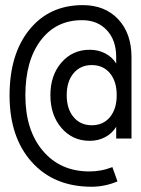

<svg xmlns="http://www.w3.org/2000/svg" viewBox="-20 -585 540 735"><path d="M426.8 -220.7Q426.8 -273.4 400.9 -304.7Q375 -335.9 331.1 -335.9Q288.1 -335.9 261.7 -304.7Q235.4 -273.4 235.4 -220.7Q235.4 -168 261.7 -136.7Q288.1 -105.5 331.1 -105.5Q375 -105.5 400.9 -136.7Q426.8 -168 426.8 -220.7ZM483.4 -54.7H424.8V-99.6Q409.2 -74.2 382.8 -60.1Q356.4 -45.9 323.2 -45.9Q257.8 -45.9 215.3 -95.2Q172.9 -144.5 172.9 -220.7Q172.9 -296.9 215.3 -345.7Q257.8 -394.5 323.2 -394.5Q356.4 -394.5 383.3 -380.4Q410.2 -366.2 424.8 -341.8V-367.2Q424.8 -430.7 389.2 -469.2Q353.5 -507.8 293.9 -507.8Q194.3 -507.8 135.7 -430.2Q77.1 -352.5 77.1 -219.7Q77.1 -86.9 144 -7.8Q210.9 71.3 322.3 71.3Q343.8 71.3 365.7 67.4Q387.7 63.5 410.2 54.7L429.7 109.4Q404.3 120.1 379.4 125Q354.5 129.9 331.1 129.9Q186.5 129.9 101.6 35.2Q16.6 -59.6 16.6 -219.7Q16.6 -377.9 92.8 -471.7Q168.9 -565.4 296.9 -565.4Q381.8 -565.4 432.6 -511.2Q483.4 -457 483.4 -366.2Z"/></svg>

Font: BabelStone Irk Bitig
Style: Regular
Weight: 400
Designer: Andrew West
Foundry: BabelStone
Version: Version 1.03 June 7, 2023